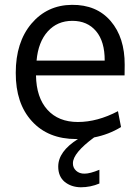

<svg xmlns="http://www.w3.org/2000/svg" viewBox="-20 -566 581 797"><path d="M303.2 -59.6Q384.3 -59.6 469.7 -104.5L482.4 -38.6Q431.2 -7.3 370.6 4.4Q282.7 69.3 282.7 111.3Q282.2 129.9 295.9 142.6Q309.6 155.3 331.5 154.8Q353.5 154.8 392.6 138.7V195.8Q355.5 211.4 315.4 211.4Q275.4 210.9 248 188.5Q221.7 166 221.7 125.5Q221.7 62.5 303.7 11.2Q300.3 11.2 296.4 11.2Q179.7 11.2 112.3 -63Q44.9 -136.7 45.4 -263.7Q45.4 -390.6 110.4 -467.8Q175.8 -544.9 278.3 -545.9Q380.9 -546.9 439.5 -478.5Q498 -410.2 497.6 -296.9L497.1 -252.9H129.4Q130.9 -161.1 176.8 -110.4Q222.7 -59.6 303.2 -59.6ZM131.8 -314.5H414.6Q415 -393.6 378.9 -436.5Q342.8 -479.5 280.3 -479.5Q217.8 -479.5 178.2 -435.5Q138.7 -391.6 131.8 -314.5Z"/></svg>

Font: Oxygen-Regular
Style: Regular
Weight: 400
Designer: Vernon Adams
Foundry: Vernon Adams
Version: Version Release 0.2.3 webfont; ttfautohint (v0.93.3-1d66) -l